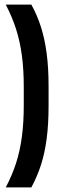

<svg xmlns="http://www.w3.org/2000/svg" viewBox="-20 -696 272 836"><path d="M83.5 -317Q83.5 -393.5 75.2 -454.8Q67 -516 49.8 -569.8Q32.5 -623.5 5 -676H116.5Q142 -630 158.5 -578Q175 -526 183.2 -463.2Q191.5 -400.5 191.5 -321V-234.5Q191.5 -155 183.2 -92.2Q175 -29.5 158.5 21.8Q142 73 116.5 120H5Q32.5 68 49.8 14.8Q67 -38.5 75.2 -100.2Q83.5 -162 83.5 -238.5Z"/></svg>

Font: Anek Tamil Condensed SemiBold
Style: Regular
Weight: 600
Width: 3
Designer: Aadarsh Rajan (Tamil), Yesha Goshar (Latin)
Foundry: Ek Type
Version: Version 1.003